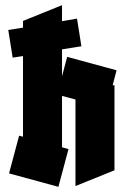

<svg xmlns="http://www.w3.org/2000/svg" viewBox="-20 -720 486 743"><path d="M206 3 15 -49 54 -195 69 -191V-503L29 -497L12 -604L69 -613V-639L220 -700V-638L278 -648L295 -541L220 -529V-425L240 -500L431 -448L416 -390H423V-61L272 0V-335L220 -349V-150L245 -143Z"/></svg>

Font: Blaka
Style: Regular
Weight: 400
Designer: Mohamed Gaber
Foundry: Kief Type Foundry
Version: Version 1.003; ttfautohint (v1.8.4.7-5d5b)